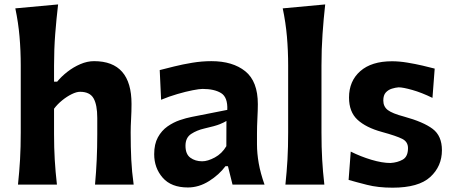

<svg xmlns="http://www.w3.org/2000/svg" viewBox="-20 -847 2082 881"><path d="M62.5 0Q68.8 -59.6 72 -115.2Q75.2 -170.9 75.2 -239.7V-546.4Q75.2 -614.3 69.6 -679Q64 -743.7 50.3 -808.6L246.6 -826.7Q238.8 -760.7 233.4 -691.4Q228 -622.1 228 -546.4V-472.2H242.2Q261.7 -496.1 289.3 -517.6Q316.9 -539.1 348.6 -552.7Q380.4 -566.4 411.6 -566.4Q583.5 -566.4 583.5 -370.1Q583.5 -334.5 581.5 -300.8Q579.6 -267.1 579.6 -239.7Q579.6 -170.9 582.3 -115.2Q585 -59.6 593.3 0H416Q421.4 -59.6 423.8 -114.3Q426.3 -168.9 426.3 -231.4V-305.7Q426.3 -366.2 409.2 -396Q392.1 -425.8 347.2 -425.8Q331.1 -425.8 309.1 -415Q287.1 -404.3 265.4 -386.7Q243.7 -369.1 228 -348.1V-231.4Q228 -168.9 231.2 -114.3Q234.4 -59.6 241.2 0Z M842.3 13.2Q765.6 13.2 726.6 -31.5Q687.5 -76.2 687.5 -139.6Q687.5 -186 704.6 -217Q721.7 -248 748.5 -266.8Q775.4 -285.6 804.9 -295.7Q834.5 -305.7 859.4 -310.5L1022.9 -342.8Q1025.4 -400.9 994.4 -419.9Q963.4 -439 909.2 -439Q895.5 -439 864 -432.9Q832.5 -426.8 793.9 -415.5Q755.4 -404.3 719.2 -389.2L712.9 -525.4Q739.7 -532.2 778.8 -542Q817.9 -551.8 862.3 -559.1Q906.7 -566.4 949.7 -566.4Q1047.9 -566.4 1105.5 -520Q1163.1 -473.6 1163.1 -369.1Q1163.1 -342.3 1161.1 -304Q1159.2 -265.6 1159.2 -233.9V-184.6Q1159.2 -143.6 1167.2 -97.7Q1175.3 -51.8 1193.8 0H1046.9L1025.9 -84.5H1014.6Q985.8 -45.4 939.2 -16.1Q892.6 13.2 842.3 13.2ZM907.7 -106.9Q933.1 -106.9 965.8 -124.5Q998.5 -142.1 1018.6 -176.3L1019 -292Q1008.3 -285.2 988.5 -277.1Q968.8 -269 917.5 -257.3Q883.3 -249.5 857.2 -232.4Q831.1 -215.3 831.1 -178.2Q831.1 -139.6 853.5 -123.3Q876 -106.9 907.7 -106.9Z M1289.6 0Q1295.9 -59.6 1299.1 -115.2Q1302.2 -170.9 1302.2 -239.7V-546.4Q1302.2 -614.3 1296.6 -679Q1291 -743.7 1277.3 -808.6L1472.2 -826.7Q1464.8 -760.7 1460 -691.4Q1455.1 -622.1 1455.1 -546.4V-239.7Q1455.1 -170.9 1458.3 -115.2Q1461.4 -59.6 1468.3 0Z M1781.2 14.2Q1714.8 14.2 1664.1 1.2Q1613.3 -11.7 1579.6 -21.5L1589.4 -151.4Q1634.3 -128.9 1683.8 -114Q1733.4 -99.1 1771.5 -99.1Q1804.2 -101.1 1828.1 -114.7Q1852.1 -128.4 1852.1 -167.5Q1852.1 -196.3 1825.9 -209.7Q1799.8 -223.1 1731.9 -241.7Q1659.2 -261.7 1620.4 -297.6Q1581.5 -333.5 1581.5 -399.4Q1581.5 -475.1 1633.1 -520.5Q1684.6 -565.9 1778.8 -565.9Q1811.5 -565.9 1848.6 -559.8Q1885.7 -553.7 1919.2 -545.9Q1952.6 -538.1 1974.6 -532.2L1964.4 -397.9Q1914.1 -422.4 1871.6 -434.3Q1829.1 -446.3 1809.1 -446.3Q1794.9 -445.3 1778.3 -440.2Q1761.7 -435.1 1750.2 -422.6Q1738.8 -410.2 1738.8 -385.7Q1738.8 -357.9 1759.5 -342Q1780.3 -326.2 1834 -312Q1922.9 -287.6 1965.3 -255.6Q2007.8 -223.6 2007.8 -157.7Q2007.8 -84 1954.3 -34.9Q1900.9 14.2 1781.2 14.2Z"/></svg>

Font: Pinar Bold
Style: Regular
Weight: 700
Designer: Amin Abedi
Version: Version 3.000